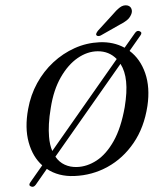

<svg xmlns="http://www.w3.org/2000/svg" viewBox="-62 -958 896 1065"><g transform="rotate(-5 386.0 -426.0)"><path d="M66.5 50Q52 42.5 66 26.5L139.5 -61Q91 -112.5 75.8 -194.5Q60.5 -276.5 89 -379.5Q109.5 -455 151.2 -517.5Q193 -580 250.5 -624.8Q308 -669.5 375.5 -693Q443 -716.5 515 -713.5Q593 -710 651.5 -671L716.5 -748Q729.5 -763 743.5 -754.5Q758 -746.5 745 -731.5L677.5 -651Q732.5 -602 753 -520.8Q773.5 -439.5 749.5 -338.5Q721 -221 655.2 -140.8Q589.5 -60.5 500.2 -21Q411 18.5 311.5 13.5Q224 9.5 163 -39L94 43.5Q80.5 58.5 66.5 50ZM191 -216Q190.5 -170.5 202 -135.5L602.5 -612.5Q564 -659.5 501 -664.5Q444 -669 387.2 -636.8Q330.5 -604.5 284.5 -538.2Q238.5 -472 214.5 -374.5Q202 -326.5 196.5 -287Q191 -247.5 191 -216ZM330 -35Q386.5 -31.5 442.5 -61.5Q498.5 -91.5 545.8 -160.5Q593 -229.5 623.5 -343Q634 -384.5 639 -419.5Q644 -454.5 643.5 -483.5Q643 -541.5 621 -584L216.5 -102.5Q234.5 -70.5 264 -53.8Q293.5 -37 330 -35ZM599 -857.5Q623.5 -882.5 644.5 -895.8Q665.5 -909 686.5 -903.5Q704 -898 708.2 -882.5Q712.5 -867 703.5 -851Q694 -833 676.8 -821.5Q659.5 -810 633 -799.5L526 -750.5Q519 -747.5 512 -748.2Q505 -749 502 -753.5Q499 -759 502.8 -765.2Q506.5 -771.5 512.5 -778Z"/></g></svg>

Font: Fraunces 9pt Soft
Style: Italic
Weight: 400
Italic angle: -16°
Version: Version 1.000;[0bf87f6ff]